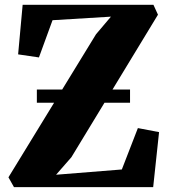

<svg xmlns="http://www.w3.org/2000/svg" viewBox="-20 -764 689 784"><path d="M37 0 14.5 -40 372 -624 433 -696 194.5 -681.5 139 -529.5 54 -542 72.5 -744.5H606.5L625 -704L271.5 -122L209 -50.5L477.5 -72L543 -241L629.5 -224.5L605.5 0ZM511 -398.5V-344.5H130.5V-398.5Z"/></svg>

Font: Merriweather 72pt Black
Style: Regular
Weight: 900
Version: Version 2.100